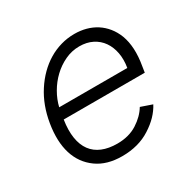

<svg xmlns="http://www.w3.org/2000/svg" viewBox="-129 -688 840 834"><g transform="rotate(-30 290.5 -271.0)"><path d="M55.4 -269.5Q69.2 -353.3 110.1 -416.2Q130.7 -448.2 156.2 -473.5Q181.8 -498.9 211.1 -516.5Q240.4 -534.1 273.3 -543.5Q306.1 -552.9 341.3 -552.9Q371.8 -552.9 399.3 -545.5Q426.8 -538 449.8 -523.3Q472.7 -508.5 490.4 -486.7Q508.2 -464.8 519.5 -435.7Q542.6 -373.6 527.3 -285.2L522.4 -253.9H115.8Q108 -202.8 114.2 -163.9Q120.4 -125 139.7 -98.9Q159.1 -72.8 190.9 -59.7Q222.7 -46.5 266 -46.5Q324.2 -46.5 366.1 -73.2Q407.7 -99.8 429.3 -136L485.8 -116.5Q472.3 -90.9 450.8 -68.5Q429.3 -46.2 399.1 -27Q339.5 11.4 257.1 11.4Q180.8 11.4 131 -24.5Q79.9 -61.1 60.7 -122.9Q41.5 -184.7 55.4 -269.5ZM125.4 -309.7H467Q473.7 -349.1 467.3 -383Q460.9 -416.9 443.4 -441.9Q425.8 -467 397.7 -481.2Q369.7 -495.4 332.7 -495.4Q295.1 -495.4 261 -479.4Q226.9 -463.4 199.4 -437.3Q171.9 -411.2 152.7 -377.8Q133.5 -344.5 125.4 -309.7Z"/></g></svg>

Font: Inter P Light
Style: Italic
Weight: 300
Italic angle: 9.39999°
Designer: Rasmus Andersson
Foundry: rsms
Version: Version 3.018;git-588b23468